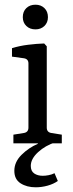

<svg xmlns="http://www.w3.org/2000/svg" viewBox="-20 -610 309 817"><path d="M179 -67Q179 -47 199 -44L243 -37V0H37V-37L81 -44Q101 -47 101 -67V-340Q101 -359 82 -362L31 -369V-405Q63 -415 99.5 -419.5Q136 -424 168 -425L179 -413ZM132 187Q94 187 67.5 170Q41 153 41 117Q41 79 72 48.5Q103 18 141 2V-5H217Q173 9 142 37.5Q111 66 111 96Q111 118 125.5 128Q140 138 162 138Q173 138 186.5 135.5Q200 133 212 127L226 160Q208 173 182.5 180Q157 187 132 187ZM184 -537Q184 -514 169 -499.5Q154 -485 131 -485Q107 -485 92 -499.5Q77 -514 77 -537Q77 -561 92 -575.5Q107 -590 131 -590Q154 -590 169 -575.5Q184 -561 184 -537Z"/></svg>

Font: Rasa
Style: Regular
Weight: 400
Designer: Anna Giedrys (Yrsa+Rasa design), David Brezina (Yrsa art-direction, Rasa art-direction, design)
Foundry: Rosetta Type Foundry
Version: Version 2.004